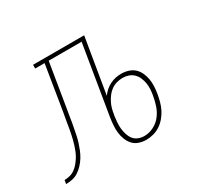

<svg xmlns="http://www.w3.org/2000/svg" viewBox="-174 -685 892 849"><g transform="rotate(-30 272.0 -261.0)"><path d="M350 8Q331 8 313 2Q295 -4 283 -17.5Q271 -31 264.5 -48Q258 -65 256 -83.5Q254 -102 255.5 -121.5Q257 -141 260 -160L318 -511H150L112 -280Q111 -275 110 -269Q109 -263 108 -257Q106 -241 103 -225Q100 -209 97 -193Q94 -177 90.5 -160.5Q87 -144 82 -128.5Q77 -113 70.5 -97Q64 -81 55 -66.5Q46 -52 34 -39Q22 -26 7.5 -16.5Q-7 -7 -23.5 -3.5Q-40 0 -56 0L-53 -19Q-40 -19 -26 -22.5Q-12 -26 0 -34.5Q12 -43 21.5 -54.5Q31 -66 38.5 -78Q46 -90 51.5 -103.5Q57 -117 61 -130Q65 -143 68.5 -156.5Q72 -170 74.5 -183.5Q77 -197 79.5 -210.5Q82 -224 84 -238Q86 -249 88 -260.5Q90 -272 92 -283L129 -511H81V-530H342L295 -248Q304 -261 315.5 -271Q327 -281 341 -288Q355 -295 369.5 -298Q384 -301 398 -301Q417 -301 434.5 -295.5Q452 -290 464.5 -278.5Q477 -267 484.5 -250.5Q492 -234 495 -216.5Q498 -199 497 -180Q496 -161 493 -143Q490 -125 485 -106.5Q480 -88 471.5 -71Q463 -54 450 -38.5Q437 -23 421 -12.5Q405 -2 386.5 3Q368 8 350 8ZM351 -11Q375 -11 398 -22.5Q421 -34 436.5 -54Q452 -74 460 -97.5Q468 -121 472 -145Q475 -161 476 -177Q477 -193 474.5 -208Q472 -223 466 -237Q460 -251 449.5 -261.5Q439 -272 424.5 -277Q410 -282 394 -282Q380 -282 365 -278Q350 -274 337 -265Q324 -256 314.5 -243.5Q305 -231 298 -217.5Q291 -204 287 -189.5Q283 -175 281 -160L280 -157Q278 -141 276.5 -124.5Q275 -108 276.5 -92.5Q278 -77 282.5 -62Q287 -47 296 -35Q305 -23 319.5 -17Q334 -11 351 -11Z"/></g></svg>

Font: Iosevka Curly Slab ThEx
Style: Italic
Weight: 100
Width: 7
Italic angle: -9°
Monospace: yes
Designer: Belleve Invis
Foundry: Belleve Invis
Version: Version 11.1.0; ttfautohint (v1.8.3)